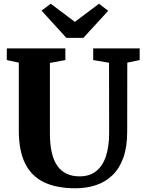

<svg xmlns="http://www.w3.org/2000/svg" viewBox="-20 -1003 778 1031"><path d="M385.5 8Q284.5 8 216.8 -24.2Q149 -56.5 115 -125Q81 -193.5 81 -301V-666.5L16.5 -680.5V-743H331V-680.5L248 -665V-286Q248 -228 257.8 -185Q267.5 -142 287.5 -113.2Q307.5 -84.5 337.5 -70.2Q367.5 -56 407.5 -56Q462.5 -56 497.5 -84.8Q532.5 -113.5 549.2 -165.5Q566 -217.5 566 -287L565.5 -666L480.5 -680.5V-743H730V-680.5L663.5 -666.5L663 -295.5Q663 -214 642.2 -156.2Q621.5 -98.5 584 -62.2Q546.5 -26 495.8 -9Q445 8 385.5 8ZM336.5 -799.5 203 -946 252.5 -983 382 -885.5 511.5 -983 561 -945 427.5 -799.5Z"/></svg>

Font: Merriweather 28pt ExtraBold
Style: Regular
Weight: 800
Version: Version 2.100